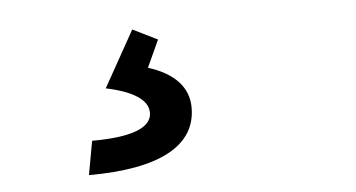

<svg xmlns="http://www.w3.org/2000/svg" viewBox="-32 -71 650 351"><g transform="rotate(-5 293.0 105.0)"><path d="M118.7 234.4C248.5 234.4 316.4 197.8 316.4 127.9C316.4 90.8 291.5 63.5 243.2 48.3L266.1 -1.5L220.7 -23.9L163.1 79.1C213.9 89.8 239.7 107.4 239.7 130.4C239.7 158.2 202.1 172.4 129.9 172.4Z"/></g></svg>

Font: Cascadia Mono NF SemiLight
Style: Italic
Weight: 350
Italic angle: -10°
Monospace: yes
Designer: Aaron Bell
Foundry: Saja Typeworks
Version: Version 2404.023